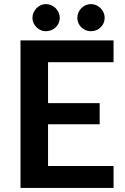

<svg xmlns="http://www.w3.org/2000/svg" viewBox="-20 -921 615 941"><path d="M80.5 0ZM536.5 -723V-616H215.5V-415.5H468.5V-312H215.5V-107.5H536.5V0H80.5V-723ZM273 -833.5Q273 -820 267.5 -808Q262 -796 252.8 -787Q243.5 -778 231 -773Q218.5 -768 204.5 -768Q191.5 -768 179.8 -773Q168 -778 159 -787Q150 -796 144.5 -808Q139 -820 139 -833.5Q139 -847 144.5 -859.2Q150 -871.5 159 -880.8Q168 -890 179.8 -895.5Q191.5 -901 204.5 -901Q218.5 -901 231 -895.5Q243.5 -890 252.8 -880.8Q262 -871.5 267.5 -859.2Q273 -847 273 -833.5ZM493 -833.5Q493 -820 487.8 -808Q482.5 -796 473.2 -787Q464 -778 451.8 -773Q439.5 -768 426 -768Q412 -768 399.8 -773Q387.5 -778 378.5 -787Q369.5 -796 364.2 -808Q359 -820 359 -833.5Q359 -847 364.2 -859.2Q369.5 -871.5 378.5 -880.8Q387.5 -890 399.8 -895.5Q412 -901 426 -901Q439.5 -901 451.8 -895.5Q464 -890 473.2 -880.8Q482.5 -871.5 487.8 -859.2Q493 -847 493 -833.5Z"/></svg>

Font: Lato
Style: Bold
Weight: 700
Designer: Lukasz Dziedzic
Foundry: tyPoland Lukasz Dziedzic
Version: Version 2.007; 2014-02-27